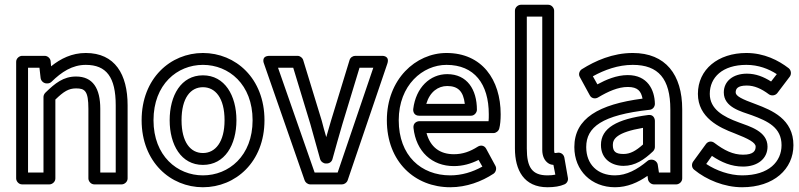

<svg xmlns="http://www.w3.org/2000/svg" viewBox="-20 -751 3364 808"><path d="M98 -25V-466H146L151 -422C153 -409 165 -400 176 -400H180C187 -400 193 -403 197 -407C239 -448 284 -478 341 -478C428 -478 467 -426 467 -308V-25H402V-293C402 -379 371 -429 300 -429C247 -429 212 -401 171 -361C166 -356 163 -349 163 -343V-25ZM48 0C48 11 58 25 73 25H188C199 25 213 15 213 0V-332C248 -366 269 -379 300 -379C337 -379 352 -369 352 -293V0C352 11 362 25 377 25H492C503 25 517 15 517 0V-308C517 -438 464 -528 341 -528C282 -528 235 -504 195 -472L193 -494C192 -505 181 -516 168 -516H73C62 -516 48 -506 48 -491Z M626 -245C626 -396 726 -478 834 -478C943 -478 1043 -396 1043 -245C1043 -95 943 -13 834 -13C726 -13 626 -95 626 -245ZM576 -245C576 -69 698 37 834 37C971 37 1093 -69 1093 -245C1093 -422 971 -528 834 -528C698 -528 576 -422 576 -245ZM694 -245C694 -142 742 -57 834 -57C926 -57 975 -141 975 -245C975 -349 926 -434 834 -434C742 -434 694 -349 694 -245ZM744 -245C744 -339 782 -384 834 -384C886 -384 925 -339 925 -245C925 -153 886 -107 834 -107C782 -107 744 -152 744 -245Z M1304 -25 1150 -466H1214L1286 -229C1299 -180 1314 -131 1327 -82C1330 -71 1341 -63 1351 -63H1355C1366 -63 1376 -70 1379 -81C1393 -131 1407 -182 1421 -229L1493 -466H1551L1401 -25ZM1262 8C1265 17 1275 25 1286 25H1419C1428 25 1439 19 1443 8L1610 -483C1622 -519 1586 -516 1586 -516H1475C1465 -516 1454 -509 1451 -498L1373 -243C1366 -220 1360 -199 1353 -174C1346 -197 1340 -220 1334 -243L1256 -498C1253 -508 1243 -516 1232 -516H1115C1076 -516 1091 -483 1091 -483Z M1658 -245C1658 -393 1759 -478 1859 -478C1976 -478 2037 -398 2037 -270C2037 -260 2037 -249 2036 -241H1745C1735 -241 1718 -234 1720 -213C1731 -113 1798 -52 1890 -52C1928 -52 1962 -62 1994 -78L2010 -50C1969 -27 1923 -13 1875 -13C1752 -13 1658 -96 1658 -245ZM1608 -245C1608 -70 1726 37 1875 37C1943 37 2007 13 2057 -20C2067 -27 2071 -42 2065 -53L2026 -125C2018 -140 2002 -141 1991 -134C1958 -113 1927 -102 1890 -102C1831 -102 1791 -132 1775 -191H2057C2067 -191 2078 -199 2081 -210C2085 -225 2087 -246 2087 -270C2087 -416 2008 -528 1859 -528C1729 -528 1608 -417 1608 -245ZM1744 -264H1962C1977 -264 1987 -278 1987 -289C1987 -374 1946 -439 1862 -439C1790 -439 1730 -383 1719 -292C1718 -282 1722 -264 1744 -264ZM1774 -314C1789 -365 1824 -389 1862 -389C1907 -389 1930 -367 1936 -314Z M2197 -126V-681H2262V-120C2262 -95 2271 -74 2289 -63C2295 -59 2305 -57 2309 -57L2317 -16C2307 -14 2297 -13 2284 -13C2219 -13 2197 -47 2197 -126ZM2147 -126C2147 -35 2185 37 2284 37C2313 37 2337 33 2355 25C2365 21 2372 10 2370 -2L2355 -88C2352 -103 2338 -111 2325 -108C2319 -107 2317 -107 2314 -107C2313 -109 2312 -113 2312 -120V-706C2312 -717 2302 -731 2287 -731H2172C2161 -731 2147 -721 2147 -706Z M2447 -132C2447 -216 2513 -267 2714 -289C2727 -290 2736 -302 2736 -314C2735 -373 2705 -435 2622 -435C2575 -435 2531 -416 2494 -396L2475 -430C2524 -457 2581 -478 2643 -478C2751 -478 2801 -419 2801 -291V-25H2753L2748 -58C2746 -70 2734 -79 2723 -79H2720C2714 -79 2708 -77 2704 -73C2662 -38 2617 -13 2568 -13C2495 -13 2447 -59 2447 -132ZM2397 -132C2397 -33 2469 37 2568 37C2620 37 2665 17 2705 -11L2707 4C2709 15 2720 25 2732 25H2826C2837 25 2851 15 2851 0V-291C2851 -437 2781 -528 2643 -528C2558 -528 2485 -495 2429 -460C2419 -454 2413 -439 2420 -427L2462 -350C2469 -336 2486 -334 2497 -341C2539 -366 2581 -385 2622 -385C2664 -385 2678 -367 2684 -336C2500 -312 2397 -253 2397 -132ZM2509 -141C2509 -81 2555 -53 2604 -53C2653 -53 2691 -79 2728 -114C2733 -119 2736 -126 2736 -132V-242C2736 -252 2730 -270 2708 -267C2576 -250 2509 -212 2509 -141ZM2559 -141C2559 -166 2575 -194 2686 -213V-143C2656 -116 2632 -103 2604 -103C2571 -103 2559 -113 2559 -141Z M2952 -61 2976 -95C3016 -68 3058 -50 3107 -50C3168 -50 3210 -83 3210 -134C3210 -199 3134 -219 3089 -236C3023 -260 2967 -292 2967 -356C2967 -425 3020 -478 3121 -478C3172 -478 3215 -461 3249 -439L3225 -408C3193 -428 3161 -441 3123 -441C3066 -441 3026 -410 3026 -362C3026 -299 3099 -282 3144 -266C3212 -241 3269 -214 3269 -140C3269 -72 3217 -13 3103 -13C3051 -13 2994 -33 2952 -61ZM2897 -71C2890 -61 2890 -46 2901 -37C2953 6 3029 37 3103 37C3237 37 3319 -40 3319 -140C3319 -250 3228 -287 3162 -312C3101 -334 3076 -347 3076 -362C3076 -376 3082 -391 3123 -391C3154 -391 3184 -378 3216 -354C3226 -347 3242 -348 3251 -359L3304 -429C3311 -439 3310 -455 3299 -464C3256 -497 3196 -528 3121 -528C3002 -528 2917 -459 2917 -356C2917 -256 3007 -214 3071 -190C3130 -167 3160 -151 3160 -134C3160 -117 3152 -100 3107 -100C3065 -100 3028 -118 2986 -150C2974 -159 2959 -156 2951 -145Z"/></svg>

Font: Falling Sky
Style: Ou
Weight: 400
Designer: Paul D. Hunt
Foundry: Adobe Systems Incorporated
Version: Version 1.02